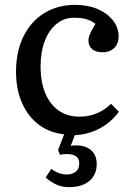

<svg xmlns="http://www.w3.org/2000/svg" viewBox="-20 -542 539 790"><path d="M264 228Q229 228 203 213Q177 198 168 188L191 153Q204 163 221 169.5Q238 176 255 176Q276 176 291 165Q306 154 306 131Q306 110 293 101Q280 92 257 92Q247 92 240.5 92.5Q234 93 227 95L219 75L244 11Q183 4 139 -29.5Q95 -63 70.5 -118.5Q46 -174 46 -247Q46 -330 76.5 -392Q107 -454 162 -488Q217 -522 290 -522Q341 -522 381 -505Q421 -488 444.5 -458.5Q468 -429 468 -392Q468 -372 460 -357.5Q452 -343 437 -335Q422 -327 402 -327Q374 -327 359 -340Q344 -353 344 -375Q344 -387 350.5 -402.5Q357 -418 373 -444Q354 -458 334 -463.5Q314 -469 283 -469Q244 -469 213 -444Q182 -419 164.5 -374Q147 -329 147 -269Q147 -172 190 -117Q233 -62 307 -62Q346 -62 379 -76Q412 -90 437 -115L469 -82Q438 -39 390 -13.5Q342 12 288 14L271 58Q303 53 327.5 61Q352 69 365 87Q378 105 378 134Q378 161 365.5 182Q353 203 327.5 215.5Q302 228 264 228Z"/></svg>

Font: Literata 18pt
Style: Regular
Weight: 400
Designer: Latin by Veronika Burian and Jose Scaglione. Greek by Irene Vlachou. Cyrillic by Vera Evstafieva.
Foundry: TypeTogether
Version: Version 3.103;gftools[0.9.29]